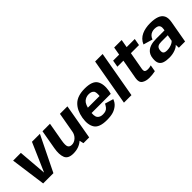

<svg xmlns="http://www.w3.org/2000/svg" viewBox="194 -1911 3046 3046"><g transform="rotate(-45 1717.0 -388.5)"><path d="M143.2 0H373L663.3 -593H484.7L276.1 -113.5H274.6L235.8 -593H62.1Z M1046.4 0H1175.6L1279.9 -592.7H1112L1024.3 -97ZM889.1 -593H721.1L664.5 -271.2Q642.3 -145.1 672.3 -70.1Q702.3 4.9 818.7 4.9Q947.5 4.9 1031.8 -71.5Q1116.1 -148 1129.8 -226L1054.1 -260.8Q1042.4 -192.4 997.5 -151.5Q952.7 -110.7 899.8 -110.7Q849.9 -110.7 833 -145.5Q816.1 -180.3 833.8 -279.4Z M1569.2 5.5 1588.4 -102.8Q1524.3 -102.8 1494.2 -143Q1463.2 -182.3 1483.1 -296.4Q1503 -413 1548 -452.1Q1593.3 -490.7 1654 -490.7Q1716.2 -490.7 1744.8 -455.2Q1764.6 -424.7 1756.6 -348.4H1476.9L1459.2 -246.9H1906.3Q1913.5 -269.5 1918 -297.1Q1942.7 -437.6 1892.3 -518.5Q1841.7 -599 1672.9 -599Q1509.3 -599 1427 -519.2Q1345.1 -439.8 1320.2 -296.8Q1296.5 -157.2 1349.1 -75.6Q1401.3 5.5 1569.2 5.5ZM1588.4 -102.8 1569.2 5.5Q1658.4 5.5 1713.6 -11.9Q1767.9 -28.9 1811.4 -65.2Q1854.2 -100.6 1875.5 -159.2L1732.7 -201.7Q1716.4 -170 1698 -146.2Q1678.7 -122.8 1652.8 -112.7Q1626 -102.8 1588.4 -102.8Z M1955.3 0H2124L2262.2 -785H2093.9Z M2523 7.6Q2590.9 7.6 2655.2 -6.5L2674.7 -117.7Q2636.8 -105.1 2599.7 -105.1Q2563 -105.1 2545.5 -120Q2527.9 -134.8 2536.3 -183L2588.6 -477.1H2770.3L2790.9 -592.7H2608.9L2632.6 -728.2H2464.3L2440.6 -592.7H2305.4L2285.1 -477.1H2420.3L2361.5 -146.2Q2346.4 -59.3 2395.2 -25.8Q2444.1 7.6 2523 7.6Z M2971.2 6.2Q3010.1 6.2 3044.3 -0.3Q3078.5 -6.8 3106.5 -17.6Q3134.5 -28.4 3154.6 -41.4Q3174.6 -54.3 3185 -67.8L3187.5 0H3327.5L3393 -369.8Q3407.9 -453.2 3382.6 -503.3Q3357.2 -553.4 3295.7 -576Q3234.1 -598.6 3140 -598.6Q3088.2 -598.6 3040.1 -589.8Q2992.1 -581 2950.7 -561.9Q2909.3 -542.8 2877.8 -511.1Q2846.3 -479.5 2827.5 -433.7L2983.9 -387.9Q2997.5 -424.7 3019.4 -446.1Q3041.3 -467.5 3068.3 -476.7Q3095.3 -485.9 3124.6 -485.9Q3162 -485.9 3186.8 -475.7Q3211.5 -465.5 3221.7 -441.9Q3231.8 -418.3 3225.4 -378.7L3221.3 -355.9H3034.2Q2999.2 -355.9 2963.7 -351.3Q2928.2 -346.7 2896.1 -334.7Q2864 -322.7 2838.2 -301.9Q2812.4 -281 2795.9 -248.5Q2779.4 -215.9 2775.4 -170Q2768.2 -101.5 2788.9 -63.2Q2809.6 -24.9 2855.9 -9.4Q2902.3 6.2 2971.2 6.2ZM3026.7 -101.4Q2998.7 -101.4 2979.5 -108Q2960.4 -114.7 2952 -132.1Q2943.7 -149.6 2947.2 -182.4Q2949.8 -208.5 2959.2 -224.8Q2968.6 -241.2 2983.4 -249.7Q2998.1 -258.3 3017 -261.5Q3035.8 -264.8 3057.8 -264.8H3203L3184.4 -158.9Q3171.7 -143.8 3147.7 -130.6Q3123.6 -117.4 3092.4 -109.4Q3061.2 -101.4 3026.7 -101.4Z"/></g></svg>

Font: Anybody Thin
Style: Italic
Weight: 100
Italic angle: -10°
Designer: Tyler Finck
Foundry: Etcetera Type Company
Version: Version 1.114;gftools[0.9.25]